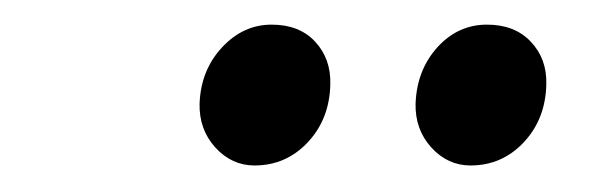

<svg xmlns="http://www.w3.org/2000/svg" viewBox="-20 -752 481 152"><path d="M181.5 -621Q163.5 -621 150.5 -635.2Q137.5 -649.5 138 -670Q139 -696.5 155.8 -714.5Q172.5 -732.5 195 -732.5Q217 -732.5 229.5 -719Q242 -705.5 241.5 -685.5Q241 -658 223.8 -639.5Q206.5 -621 181.5 -621ZM352.5 -621Q334.5 -621 321.5 -635.2Q308.5 -649.5 309 -670Q310 -696.5 326.2 -714.5Q342.5 -732.5 365.5 -732.5Q387.5 -732.5 400.2 -719Q413 -705.5 412.5 -685.5Q412 -658 394.8 -639.5Q377.5 -621 352.5 -621Z"/></svg>

Font: Merriweather 7pt Light
Style: Italic
Weight: 300
Italic angle: -7.8°
Designer: Eben Sorkin
Foundry: Eben Sorkin
Version: Version 2.200;gftools[0.9.31]